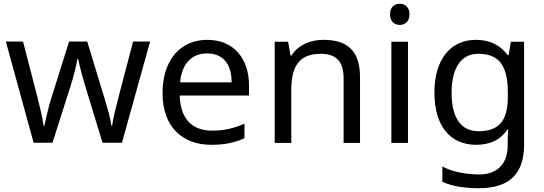

<svg xmlns="http://www.w3.org/2000/svg" viewBox="-20 -757 2881 1017"><path d="M158 -1H258L354 -302C372 -358 385 -415 390 -445H394C400 -415 414 -358 431 -303L523 -1H626L775 -537H685L610 -251C594 -190 578 -125 574 -92H570C565 -130 548 -189 534 -235L442 -537H346L251 -235C237 -191 222 -124 215 -91H211C206 -129 191 -193 176 -251L102 -537H11Z M1099 10C1172 10 1220 -1 1275 -25V-102C1219 -78 1171 -65 1103 -65C996 -65 935 -130 932 -251H1299V-304C1299 -450 1215 -546 1078 -546C936 -546 841 -440 841 -264C841 -85 946 10 1099 10ZM934 -321C943 -417 993 -474 1077 -474C1166 -474 1207 -412 1207 -321Z M1435 0H1523V-278C1523 -403 1561 -472 1680 -472C1762 -472 1800 -429 1800 -343V0H1887V-349C1887 -487 1821 -546 1693 -546C1625 -546 1559 -519 1524 -463H1519L1506 -536H1435Z M2098 -625C2125 -625 2149 -643 2149 -681C2149 -720 2125 -737 2098 -737C2069 -737 2046 -720 2046 -681C2046 -643 2069 -625 2098 -625ZM2053 0H2141V-536H2053Z M2516 240C2680 240 2756 162 2756 9V-536H2686L2674 -465H2669C2629 -520 2571 -546 2501 -546C2363 -546 2281 -438 2281 -267C2281 -92 2363 10 2502 10C2575 10 2631 -16 2668 -71H2672C2671 -59 2669 -21 2669 -5V16C2669 110 2613 167 2521 167C2444 167 2374 152 2323 125V206C2374 229 2438 240 2516 240ZM2515 -62C2421 -62 2372 -134 2372 -266C2372 -398 2423 -472 2513 -472C2621 -472 2670 -413 2670 -267V-246C2670 -117 2623 -62 2515 -62Z"/></svg>

Font: Noto Sans Math
Style: Regular
Weight: 400
Designer: Monotype Design Team, Delve Withrington, Jeff Kellem
Foundry: Monotype Imaging Inc., Delve Fonts LLC
Version: Version 3.000